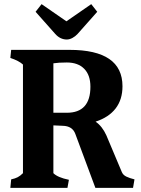

<svg xmlns="http://www.w3.org/2000/svg" viewBox="-20 -908 680 928"><path d="M91 -71V-596Q72 -614 30 -628L34 -667H316Q572 -667 572 -491Q572 -427 539 -384Q506 -341 442 -320Q474 -298 494 -254L569 -76Q575 -62 590.5 -54.5Q606 -47 630 -41L623 0H441L344 -261Q330 -299 283 -300L238 -302V-71Q259 -50 313 -39L306 0H30L34 -41Q53 -45 65.5 -51.5Q78 -58 91 -71ZM417 -489Q417 -545 387 -575.5Q357 -606 303 -606Q263 -606 238 -602V-363H303Q417 -363 417 -489ZM247 -744 152 -851 181 -888 301 -805 421 -888 450 -851 355 -744Q344 -732 330 -724.5Q316 -717 303 -717Q271 -717 247 -744Z"/></svg>

Font: Caladea
Style: Bold
Weight: 700
Designer: Carolina Giovagnoli and Andres Torresi
Foundry: Carolina Giovagnoli & Andres Torresi
Version: Version 1.001